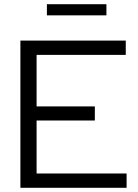

<svg xmlns="http://www.w3.org/2000/svg" viewBox="-20 -893 656 913"><path d="M77 0V-700H578V-632H154V-387H431V-320H154V-68H582V0ZM486 -873V-820H203V-873Z"/></svg>

Font: Red Hat Display
Style: Regular
Weight: 400
Designer: Pentagram / MCKL
Foundry: Pentagram / MCKL
Version: Version 1.003; Red Hat Display